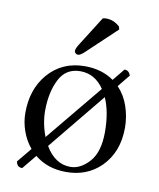

<svg xmlns="http://www.w3.org/2000/svg" viewBox="-76 -681 633 766"><g transform="rotate(10 241.0 -298.0)"><path d="M278.8 -619.1Q284.7 -621.1 293 -621.1Q323.7 -621.1 348.1 -598.1L351.1 -586.9L235.8 -478Q216.8 -459 206.1 -459Q201.2 -459 196.5 -462.9Q191.9 -466.8 191.9 -472.2Q191.9 -481.9 203.6 -500ZM399.9 -433.1Q418 -433.1 424.8 -413.1L384.3 -363.3Q413.6 -332.5 427.7 -290.5Q441.9 -248.5 441.9 -204.1Q441.9 -105 379.9 -43.9Q323.7 10.3 240.2 9.8Q165.5 9.8 113.3 -32.7L65.9 24.9Q43.9 24.9 41 2L89.4 -56.6Q65.4 -85.4 52.7 -121.6Q40 -157.7 40 -194.8Q40 -290 92.8 -352.1Q149.9 -418.9 242.2 -418.9Q311.5 -418.9 359.9 -384.3ZM116.2 -216.8Q116.2 -165 136.2 -113.3L324.2 -341.3Q287.1 -396 228 -396Q168.9 -396 142.6 -343Q116.2 -290 116.2 -216.8ZM341.3 -311 152.3 -80.1Q191.4 -13.2 253.9 -13.2Q294.9 -13.2 330.6 -53Q366.2 -92.8 366.2 -173.8Q366.2 -214.4 359.9 -249Q353.5 -283.7 341.3 -311Z"/></g></svg>

Font: Linux Libertine Display
Style: Regular
Weight: 400
Designer: Philipp H. Poll
Foundry: Philipp H. Poll
Version: Version 5.0.9